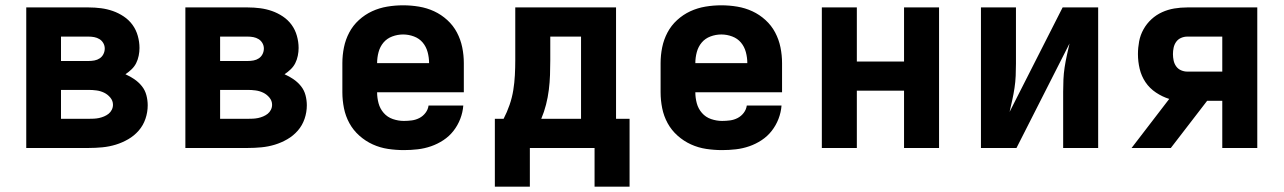

<svg xmlns="http://www.w3.org/2000/svg" viewBox="-20 -558 4840 724"><path d="M79 0V-530H314Q338 -530 361 -527Q384 -524 405.5 -516.5Q427 -509 446.5 -496Q466 -483 479.5 -464.5Q493 -446 499.5 -423Q506 -400 506 -377Q506 -363 503 -348Q500 -333 493.5 -320Q487 -307 476 -296.5Q465 -286 453 -278Q471 -270 487 -259Q503 -248 515 -233Q527 -218 532 -199Q537 -180 537 -161Q537 -135 528.5 -110Q520 -85 503 -65.5Q486 -46 463.5 -33Q441 -20 416.5 -12.5Q392 -5 366 -2.5Q340 0 314 0ZM314 -328Q325 -328 336 -330Q347 -332 356 -338Q365 -344 370 -354Q375 -364 375 -375Q375 -386 369.5 -395.5Q364 -405 355 -410.5Q346 -416 335.5 -418Q325 -420 314 -420H210V-328ZM314 -110Q324 -110 334 -110.5Q344 -111 353.5 -113Q363 -115 372.5 -119Q382 -123 389.5 -129Q397 -135 401.5 -144Q406 -153 406 -163Q406 -178 396 -190Q386 -202 372.5 -208.5Q359 -215 344 -217Q329 -219 314 -219H210V-110Z M679 0V-530H914Q938 -530 961 -527Q984 -524 1005.5 -516.5Q1027 -509 1046.5 -496Q1066 -483 1079.5 -464.5Q1093 -446 1099.5 -423Q1106 -400 1106 -377Q1106 -363 1103 -348Q1100 -333 1093.5 -320Q1087 -307 1076 -296.5Q1065 -286 1053 -278Q1071 -270 1087 -259Q1103 -248 1115 -233Q1127 -218 1132 -199Q1137 -180 1137 -161Q1137 -135 1128.5 -110Q1120 -85 1103 -65.5Q1086 -46 1063.5 -33Q1041 -20 1016.5 -12.5Q992 -5 966 -2.5Q940 0 914 0ZM914 -328Q925 -328 936 -330Q947 -332 956 -338Q965 -344 970 -354Q975 -364 975 -375Q975 -386 969.5 -395.5Q964 -405 955 -410.5Q946 -416 935.5 -418Q925 -420 914 -420H810V-328ZM914 -110Q924 -110 934 -110.5Q944 -111 953.5 -113Q963 -115 972.5 -119Q982 -123 989.5 -129Q997 -135 1001.5 -144Q1006 -153 1006 -163Q1006 -178 996 -190Q986 -202 972.5 -208.5Q959 -215 944 -217Q929 -219 914 -219H810V-110Z M1503 8Q1473 8 1443 3.5Q1413 -1 1385.5 -13.5Q1358 -26 1335 -46.5Q1312 -67 1297.5 -93.5Q1283 -120 1277 -150Q1271 -180 1271 -210V-320Q1271 -350 1277 -379.5Q1283 -409 1297 -435.5Q1311 -462 1333.5 -482.5Q1356 -503 1383 -515.5Q1410 -528 1440 -533Q1470 -538 1500 -538Q1530 -538 1560 -533Q1590 -528 1617 -515.5Q1644 -503 1666.5 -482.5Q1689 -462 1703 -435.5Q1717 -409 1723 -379.5Q1729 -350 1729 -320V-210H1674H1402Q1402 -189 1407.5 -168.5Q1413 -148 1427 -132Q1441 -116 1461.5 -109Q1482 -102 1503 -102Q1518 -102 1533 -104Q1548 -106 1561.5 -113Q1575 -120 1584.5 -132.5Q1594 -145 1596 -160H1727Q1725 -134 1715.5 -109.5Q1706 -85 1690 -64.5Q1674 -44 1652 -29.5Q1630 -15 1605.5 -6.5Q1581 2 1555 5Q1529 8 1503 8ZM1402 -320H1598Q1598 -341 1592.5 -361.5Q1587 -382 1574 -397.5Q1561 -413 1541 -420.5Q1521 -428 1500 -428Q1479 -428 1459 -420.5Q1439 -413 1426 -397.5Q1413 -382 1407.5 -361.5Q1402 -341 1402 -320Z M2222 146V0H1978V146H1846V-110H1879Q1892 -135 1901.5 -162.5Q1911 -190 1915.5 -218Q1920 -246 1921.5 -274.5Q1923 -303 1923 -331V-530H2303V-110H2354V146ZM2171 -110V-420H2055V-331Q2055 -303 2054 -275Q2053 -247 2049.5 -219Q2046 -191 2039 -163.5Q2032 -136 2021 -110Z M2703 8Q2673 8 2643 3.5Q2613 -1 2585.5 -13.5Q2558 -26 2535 -46.5Q2512 -67 2497.5 -93.5Q2483 -120 2477 -150Q2471 -180 2471 -210V-320Q2471 -350 2477 -379.5Q2483 -409 2497 -435.5Q2511 -462 2533.5 -482.5Q2556 -503 2583 -515.5Q2610 -528 2640 -533Q2670 -538 2700 -538Q2730 -538 2760 -533Q2790 -528 2817 -515.5Q2844 -503 2866.5 -482.5Q2889 -462 2903 -435.5Q2917 -409 2923 -379.5Q2929 -350 2929 -320V-210H2874H2602Q2602 -189 2607.5 -168.5Q2613 -148 2627 -132Q2641 -116 2661.5 -109Q2682 -102 2703 -102Q2718 -102 2733 -104Q2748 -106 2761.5 -113Q2775 -120 2784.5 -132.5Q2794 -145 2796 -160H2927Q2925 -134 2915.5 -109.5Q2906 -85 2890 -64.5Q2874 -44 2852 -29.5Q2830 -15 2805.5 -6.5Q2781 2 2755 5Q2729 8 2703 8ZM2602 -320H2798Q2798 -341 2792.5 -361.5Q2787 -382 2774 -397.5Q2761 -413 2741 -420.5Q2721 -428 2700 -428Q2679 -428 2659 -420.5Q2639 -413 2626 -397.5Q2613 -382 2607.5 -361.5Q2602 -341 2602 -320Z M3079 0V-530H3211V-326H3389V-530H3521V0H3389V-216H3211V0Z M3679 0V-530H3811V-318Q3811 -295 3810 -272Q3809 -249 3805.5 -226Q3802 -203 3797 -180.5Q3792 -158 3787 -136L3987 -530H4121V0H3989V-212Q3989 -235 3990 -258Q3991 -281 3994.5 -304Q3998 -327 4003 -349.5Q4008 -372 4013 -394L3813 0Z M4247 0 4389 -185Q4363 -193 4339 -209Q4315 -225 4299.5 -248Q4284 -271 4277.5 -298.5Q4271 -326 4271 -354Q4271 -378 4275.5 -402Q4280 -426 4292 -447.5Q4304 -469 4322 -485.5Q4340 -502 4362 -512Q4384 -522 4408 -526Q4432 -530 4457 -530H4721V0H4589V-178H4532L4395 0ZM4457 -288H4589V-420H4457Q4445 -420 4433.5 -415Q4422 -410 4415 -400Q4408 -390 4405.5 -378Q4403 -366 4403 -354Q4403 -342 4405.5 -330Q4408 -318 4415 -308Q4422 -298 4433.5 -293Q4445 -288 4457 -288Z"/></svg>

Font: Iosevka Curly XBdEx
Style: Regular
Weight: 800
Width: 7
Monospace: yes
Designer: Belleve Invis
Foundry: Belleve Invis
Version: Version 11.1.0; ttfautohint (v1.8.3)